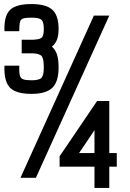

<svg xmlns="http://www.w3.org/2000/svg" viewBox="-20 -877 640 947"><path d="M135 -414Q58 -414 28.5 -445.5Q-1 -477 2 -553H75Q74 -522 77.5 -506.5Q81 -491 94 -486Q107 -481 135 -481Q173 -481 184.5 -493Q196 -505 196 -544Q196 -586 186.5 -599Q177 -612 144 -614H87V-681H144Q178 -683 187 -692.5Q196 -702 196 -735Q196 -769 184.5 -779.5Q173 -790 135 -790Q107 -790 94 -785.5Q81 -781 78 -766.5Q75 -752 75 -723H2Q-1 -797 28.5 -827Q58 -857 135 -857Q207 -857 238 -829Q269 -801 269 -735Q269 -703 261.5 -682.5Q254 -662 236 -647Q254 -631 261.5 -607Q269 -583 269 -544Q269 -474 238 -444Q207 -414 135 -414ZM81 0 443 -800H519L157 0ZM446 50V-55H274V-106L459 -379H519V-122H556V-55H519V50ZM370 -122H446V-235Z"/></svg>

Font: Victor Mono Thin Medium
Style: Regular
Weight: 500
Monospace: yes
Version: Version 1.561;gftools[0.9.30]